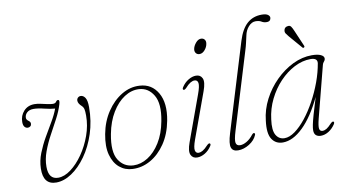

<svg xmlns="http://www.w3.org/2000/svg" viewBox="-73 -892 1949 1075"><g transform="rotate(-10 902.0 -355.0)"><path d="M422 -376Q422 -296 399.2 -226.5Q376.5 -157 339 -104.2Q301.5 -51.5 257 -21.8Q212.5 8 168.5 8Q94 8 96.5 -84.5Q97.5 -127.5 114.2 -170Q131 -212.5 154.2 -253Q177.5 -293.5 199.5 -330.8Q221.5 -368 233.5 -401Q208.5 -402.5 173.5 -411.2Q138.5 -420 113 -420Q90 -420 76.5 -407.8Q63 -395.5 63 -378Q63 -367.5 75 -359Q86 -351.5 85.5 -341Q85.5 -332.5 79.5 -327.2Q73.5 -322 65 -322Q54 -322 46.5 -330.8Q39 -339.5 39 -358.5Q39 -394.5 62.2 -420Q85.5 -445.5 123.5 -445.5Q137.5 -445.5 157 -441.5Q176.5 -437.5 195.2 -433.2Q214 -429 226 -429Q240 -429 245.2 -437.5Q250.5 -446 258 -445.5Q268 -444.5 261 -421Q250 -383.5 228.5 -343Q207 -302.5 184 -260.2Q161 -218 145 -174.5Q129 -131 129 -88Q129 -16.5 184 -16.5Q219 -16.5 256.2 -44.2Q293.5 -72 325.5 -118Q357.5 -164 377.5 -219.8Q397.5 -275.5 397.5 -332Q397.5 -356.5 394.8 -368.5Q392 -380.5 383 -389Q363.5 -406.5 363.5 -422.5Q363.5 -432.5 370 -439Q376.5 -445.5 386 -445.5Q401 -445.5 411.5 -429.8Q422 -414 422 -376Z M721.5 -445Q789.5 -441.5 823.8 -382Q858 -322.5 839.5 -225Q825.5 -151 789.5 -98Q753.5 -45 704.8 -17.5Q656 10 603 7.5Q560.5 6 529 -20.2Q497.5 -46.5 484.5 -94.8Q471.5 -143 484.5 -211.5Q497.5 -281.5 533.5 -335.5Q569.5 -389.5 618.8 -419Q668 -448.5 721.5 -445ZM611 -11.5Q652.5 -10 692.5 -35Q732.5 -60 763.2 -109.2Q794 -158.5 807 -228.5Q825.5 -325 796.2 -374.2Q767 -423.5 714.5 -426.5Q671.5 -429 631 -402.8Q590.5 -376.5 560 -326.2Q529.5 -276 516.5 -207Q497.5 -107.5 527 -60.5Q556.5 -13.5 611 -11.5Z M1083.5 -561Q1070 -561 1062.8 -570.5Q1055.5 -580 1058 -594Q1061 -611 1075 -627.8Q1089 -644.5 1105 -644.5Q1118.5 -644.5 1125.8 -635Q1133 -625.5 1130 -611Q1127.5 -593.5 1113.8 -577.2Q1100 -561 1083.5 -561ZM974.5 -93Q959.5 -51.5 963 -34.5Q966.5 -17.5 983 -17.5Q993 -17.5 1005.8 -24.8Q1018.5 -32 1035.5 -50.5Q1046.5 -61.5 1052 -58.5Q1059 -54.5 1052 -43.5Q1036.5 -19.5 1014.2 -6.2Q992 7 970 7Q945 7 934.8 -14.2Q924.5 -35.5 942 -84L1035.5 -341Q1051.5 -384.5 1048.8 -402.5Q1046 -420.5 1028.5 -420.5Q1018 -420.5 1005.2 -413Q992.5 -405.5 976 -387Q965.5 -376.5 959.5 -379.5Q953 -383.5 960 -394.5Q975.5 -418.5 998 -432Q1020.5 -445.5 1041.5 -445.5Q1067 -445.5 1077 -423.8Q1087 -402 1069 -352.5Z M1463 -718Q1487 -718 1497.8 -710.5Q1508.5 -703 1508.5 -693.5Q1508.5 -684.5 1502.8 -678.2Q1497 -672 1484 -672Q1468 -672 1455.8 -679.8Q1443.5 -687.5 1423 -687.5Q1401 -687.5 1382.8 -667Q1364.5 -646.5 1359 -617.5Q1354 -596.5 1350 -578Q1346 -559.5 1338.5 -535.5L1206.5 -103Q1191 -52.5 1195 -35.8Q1199 -19 1219 -19Q1236 -19 1256.2 -30.8Q1276.5 -42.5 1294.5 -66Q1300.5 -73.5 1306 -72.5Q1313.5 -71 1310 -61Q1298 -32 1266.5 -12.2Q1235 7.5 1202.5 7.5Q1172.5 7.5 1164.5 -15Q1156.5 -37.5 1174 -94.5L1326.5 -593.5Q1346.5 -658 1380.2 -688Q1414 -718 1463 -718Z M1677 -89.5Q1666.5 -48 1669.2 -33Q1672 -18 1687 -18Q1698 -18 1710 -25.2Q1722 -32.5 1738.5 -50.5Q1749.5 -61.5 1755.5 -58.5Q1761.5 -54.5 1755 -43.5Q1739.5 -20 1717.5 -6.2Q1695.5 7.5 1673 7.5Q1655.5 7.5 1645.2 -1.5Q1635 -10.5 1635 -30Q1635 -42.5 1638.8 -61.2Q1642.5 -80 1652.5 -115.5Q1662.5 -151 1681.5 -212Q1631 -106 1572.5 -49.2Q1514 7.5 1457 7.5Q1416.5 7.5 1395.2 -25Q1374 -57.5 1383.5 -129.5Q1390 -191.5 1419.5 -248.2Q1449 -305 1494 -349.5Q1539 -394 1592.2 -419.8Q1645.5 -445.5 1700 -445.5Q1732.5 -445.5 1750.5 -437.2Q1768.5 -429 1768.5 -416Q1768.5 -406.5 1761.5 -398.8Q1754.5 -391 1752.5 -382ZM1414.5 -131Q1406 -70 1422.5 -42.2Q1439 -14.5 1470.5 -14.5Q1498.5 -14.5 1530 -37.2Q1561.5 -60 1592.8 -99.2Q1624 -138.5 1651 -188Q1678 -237.5 1697.8 -291.2Q1717.5 -345 1726 -396Q1729.5 -425.5 1689 -425.5Q1643 -425.5 1597.2 -402Q1551.5 -378.5 1512.8 -337.8Q1474 -297 1447.8 -243.8Q1421.5 -190.5 1414.5 -131ZM1628.5 -596 1667 -506.5Q1670.5 -499.5 1665.5 -496Q1660.5 -492.5 1656.5 -497L1591.5 -572.5Q1583.5 -582 1578 -590.2Q1572.5 -598.5 1574 -608Q1576.5 -627.5 1597 -629.5Q1608.5 -631.5 1615 -622.2Q1621.5 -613 1628.5 -596Z"/></g></svg>

Font: Fraunces 72pt Soft Thin
Style: Italic
Weight: 100
Italic angle: -16°
Version: Version 1.000;[0bf87f6ff]